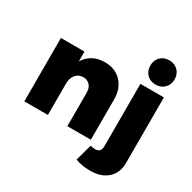

<svg xmlns="http://www.w3.org/2000/svg" viewBox="-211 -1014 1427 1427"><g transform="rotate(30 502.0 -300.5)"><path d="M917.7 -624.3Q888.7 -595.2 842.8 -595.2Q796.9 -595.2 767.8 -624.3Q738.8 -653.3 738.8 -699.2Q738.8 -745.1 767.8 -774.2Q796.9 -803.2 842.8 -803.2Q888.7 -803.2 917.7 -774.2Q946.8 -745.1 946.8 -699.2Q946.8 -653.3 917.7 -624.3ZM631.8 0H430.2V-287.1Q430.2 -327.6 408.7 -351.3Q387.2 -375 352.1 -375Q311 -374.5 287.1 -345.2Q263.2 -315.9 263.2 -269V0H61V-543.9H263.2V-460Q321.3 -551.8 436 -551.8Q523.9 -551.8 577.9 -495.4Q631.8 -439 631.8 -345.2ZM743.2 -12.2V-543.9H944.8V19Q944.8 104 889.2 153.6Q833.5 203.1 738.8 202.1Q669.9 202.1 613.8 180.2L652.8 39.1Q679.2 44.9 692.9 44.9Q743.2 46.4 743.2 -12.2Z"/></g></svg>

Font: Montserrat-Arabic ExtraBold
Style: Regular
Weight: 800
Designer: Mohamed Gaber
Foundry: Kief Type Foundry
Version: Version 5.008;PS 005.008;hotconv 1.0.88;makeotf.lib2.5.64775